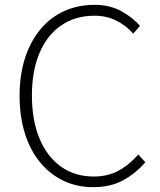

<svg xmlns="http://www.w3.org/2000/svg" viewBox="-20 -761 663 794"><path d="M365 13Q298 13 242.5 -13.5Q187 -40 146 -89.5Q105 -139 83 -209Q61 -279 61 -365Q61 -452 83.5 -521Q106 -590 147 -639.5Q188 -689 245 -715Q302 -741 371 -741Q435 -741 483 -714Q531 -687 559 -654L531 -622Q502 -655 461.5 -675.5Q421 -696 371 -696Q291 -696 232.5 -655.5Q174 -615 143 -541Q112 -467 112 -366Q112 -264 143 -189Q174 -114 231.5 -72.5Q289 -31 368 -31Q424 -31 468 -54Q512 -77 552 -122L581 -90Q539 -42 487.5 -14.5Q436 13 365 13Z"/></svg>

Font: Noto Sans KR Thin ExtraLight
Style: Regular
Weight: 250
Version: Version 2.004-H2;hotconv 1.0.118;makeotfexe 2.5.65603